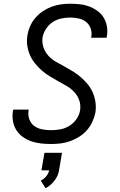

<svg xmlns="http://www.w3.org/2000/svg" viewBox="-20 -763 640 1028"><path d="M253 8Q226 8 199 5Q172 2 147.5 -6.5Q123 -15 102 -30Q81 -45 67.5 -66.5Q54 -88 49.5 -114Q45 -140 49 -168Q50 -170 50 -172Q50 -174 51 -176H134Q133 -175 133 -173.5Q133 -172 133 -171Q129 -147 137 -124.5Q145 -102 163.5 -88.5Q182 -75 205.5 -70.5Q229 -66 253 -66Q278 -66 303 -70.5Q328 -75 351 -89Q374 -103 389.5 -125.5Q405 -148 409 -173Q413 -201 404 -226.5Q395 -252 377 -271Q359 -290 336.5 -303Q314 -316 291 -328.5Q268 -341 245.5 -355Q223 -369 203.5 -386Q184 -403 167.5 -423.5Q151 -444 140.5 -468Q130 -492 126 -519Q122 -546 127 -574Q131 -599 141.5 -623Q152 -647 169.5 -667.5Q187 -688 209.5 -703Q232 -718 256.5 -727Q281 -736 306 -739.5Q331 -743 356 -743Q383 -743 409 -740Q435 -737 458.5 -728Q482 -719 502.5 -704Q523 -689 535.5 -668Q548 -647 552.5 -621.5Q557 -596 552 -569Q552 -567 551.5 -565Q551 -563 551 -561H468Q468 -562 468.5 -563.5Q469 -565 469 -566Q473 -589 465.5 -610.5Q458 -632 441 -645.5Q424 -659 402 -664Q380 -669 356 -669Q332 -669 308 -664Q284 -659 262.5 -645Q241 -631 226.5 -608.5Q212 -586 208 -563Q204 -535 213 -509Q222 -483 239.5 -464Q257 -445 280 -432Q303 -419 326 -406.5Q349 -394 371.5 -380Q394 -366 413.5 -349Q433 -332 449.5 -312Q466 -292 476.5 -268Q487 -244 491 -216.5Q495 -189 491 -161Q486 -136 474.5 -111Q463 -86 445 -65.5Q427 -45 403.5 -30.5Q380 -16 355 -7Q330 2 304 5Q278 8 253 8ZM224 245 198 204Q215 196 227.5 181Q240 166 243 149H202L218 55H312L296 149Q294 164 287.5 178Q281 192 271.5 204.5Q262 217 249.5 227.5Q237 238 224 245Z"/></svg>

Font: Iosevka SS04 Extended
Style: Italic
Weight: 400
Width: 7
Italic angle: -9°
Monospace: yes
Designer: Belleve Invis
Foundry: Belleve Invis
Version: Version 19.0.0; ttfautohint (v1.8.4)